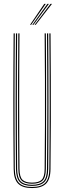

<svg xmlns="http://www.w3.org/2000/svg" viewBox="-20 -974 334 1000"><path d="M147 5.5Q97.8 5.5 74.8 -17.1Q51.8 -39.8 51.2 -93.5Q50.2 -188.8 49.9 -278Q49.5 -367.2 49.5 -453.6Q49.5 -540 49.9 -626Q50.2 -712 51 -800H57Q56.2 -720.5 55.9 -627.8Q55.5 -535 55.5 -439.6Q55.5 -344.2 55.9 -255.5Q56.2 -166.8 57 -95.2Q57.8 -44.2 78.4 -22.2Q99 -0.2 147 -0.2Q195.2 -0.2 216 -22.2Q236.8 -44.2 237 -95.2Q237.8 -166 238.2 -251.2Q238.8 -336.5 238.8 -429.8Q238.8 -523 238.4 -617.4Q238 -711.8 237 -800H243.2Q244.2 -688.5 244.6 -574Q245 -459.5 244.8 -340Q244.5 -220.5 243 -93.5Q242.5 -39.5 219.4 -17Q196.2 5.5 147 5.5ZM147 -5.8Q103.2 -5.8 83.5 -25.5Q63.8 -45.2 63.2 -94.8Q62.5 -168.2 62 -254.1Q61.5 -340 61.5 -432.4Q61.5 -524.8 62 -618.2Q62.5 -711.8 63.2 -800H69.2Q68.5 -720 68.1 -627.8Q67.8 -535.5 67.8 -440.8Q67.8 -346 68.1 -257.1Q68.5 -168.2 69.2 -94.5Q69.8 -47.5 88.2 -29.5Q106.8 -11.5 147 -11.5Q187.5 -11.5 206 -29.4Q224.5 -47.2 224.8 -94.5Q225.5 -167.5 226 -253.4Q226.5 -339.2 226.5 -431.9Q226.5 -524.5 226 -618.1Q225.5 -711.8 224.8 -800H231Q231.8 -719.8 232.1 -627.5Q232.5 -535.2 232.5 -440.8Q232.5 -346.2 232.1 -257.4Q231.8 -168.5 231 -94.8Q230.8 -45.5 211 -25.6Q191.2 -5.8 147 -5.8ZM147 -17Q110 -17 93 -33.2Q76 -49.5 75.5 -94.2Q74.5 -189 74.1 -307.8Q73.8 -426.5 74 -553.6Q74.2 -680.8 75.5 -800H81.5Q80.8 -718.5 80.4 -628.4Q80 -538.2 80 -445.8Q80 -353.2 80.4 -263.8Q80.8 -174.2 81.5 -94Q82 -52.5 97.2 -37.6Q112.5 -22.8 147 -22.8Q181.8 -22.8 197 -37.6Q212.2 -52.5 212.5 -94Q213.8 -202.5 214.1 -320.5Q214.5 -438.5 214.1 -560Q213.8 -681.5 212.5 -800H218.8Q219.5 -720.5 219.9 -628Q220.2 -535.5 220.2 -440.1Q220.2 -344.8 219.9 -255.8Q219.5 -166.8 218.8 -94.2Q218.5 -49.2 201.2 -33.1Q184 -17 147 -17ZM136.5 -845 210.5 -954H218.5L142.5 -845ZM160.2 -845 243 -954H251L166.2 -845ZM148.5 -845 226.8 -954H234.8L154.5 -845Z"/></svg>

Font: Big Shoulders Inline Display Thin ExtraLight
Style: Regular
Weight: 250
Version: Version 2.002